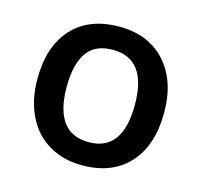

<svg xmlns="http://www.w3.org/2000/svg" viewBox="-87 -644 784 748"><g transform="rotate(15 305.5 -270.0)"><path d="M561 -271Q561 -138.7 493.2 -64.5Q425.3 9.8 304.2 9.8Q228.5 9.8 170.4 -24.4Q112.3 -58.6 81.1 -122.6Q49.8 -186.5 49.8 -271Q49.8 -402.3 117.2 -476.1Q184.6 -549.8 307.1 -549.8Q424.3 -549.8 492.7 -474.4Q561 -398.9 561 -271ZM168 -271Q168 -84 306.2 -84Q442.9 -84 442.9 -271Q442.9 -456.1 305.2 -456.1Q232.9 -456.1 200.4 -408.2Q168 -360.4 168 -271Z"/></g></svg>

Font: JBL Sans
Style: Semibold
Weight: 600
Version: Version 1.10